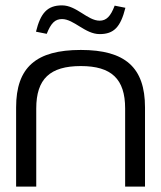

<svg xmlns="http://www.w3.org/2000/svg" viewBox="-20 -695 600 715"><path d="M40 -295V0H115V-291C115 -401 166 -449 281 -449C395 -449 446 -401 446 -291V0H520V-295C520 -444 446 -509 281 -509C114 -509 40 -444 40 -295ZM114 -577 154 -569C170 -609 185 -624 211 -624C255 -624 297 -568 351 -568C404 -568 429 -594 447 -666L407 -674C392 -634 376 -618 351 -618C306 -618 265 -675 211 -675C156 -675 131 -646 114 -577Z"/></svg>

Font: LT Wave Light
Style: Regular
Weight: 300
Designer: Daniel Lyons
Version: Version 2.5 (Glyphs App)